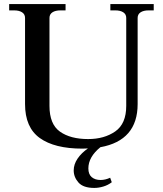

<svg xmlns="http://www.w3.org/2000/svg" viewBox="-20 -720 800 943"><path d="M735 -700V-669H710Q685 -669 670.5 -659.5Q656 -650 656 -632V-209Q656 -30 473 3Q414 51 414 107Q414 136 430.5 150Q447 164 474 164Q497 164 521 153L529 175Q511 189 488 196Q465 203 443 203Q389 203 365.5 176.5Q342 150 342 117Q342 87 361 59Q380 31 412 9Q403 10 385 10Q248 10 175.5 -42Q103 -94 103 -209V-632Q103 -650 88.5 -659.5Q74 -669 49 -669H25V-700H302V-669H277Q252 -669 237.5 -659.5Q223 -650 223 -632V-200Q223 -110 274.5 -73.5Q326 -37 413 -37Q492 -37 546 -74.5Q600 -112 600 -200V-632Q600 -650 585.5 -659.5Q571 -669 546 -669H522V-700Z"/></svg>

Font: Taviraj Medium
Style: Regular
Weight: 500
Designer: Katatrad Team
Foundry: CadsonDemak
Version: Version 1.001